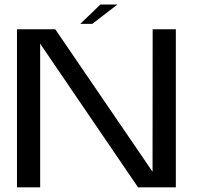

<svg xmlns="http://www.w3.org/2000/svg" viewBox="-20 -800 857 820"><path d="M52.5 0V-675H216L631.5 -66.5L632 -675H731V0H569.5L151.5 -613.5V0ZM323 -698 408.5 -780.5H481.5L374 -698Z"/></svg>

Font: Anybody ExtraExpanded
Style: Regular
Weight: 400
Width: 8
Designer: Tyler Finck
Foundry: Etcetera Type Company
Version: Version 1.010; ttfautohint (v1.8.3) -l 8 -r 50 -G 200 -x 14 